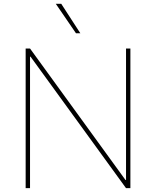

<svg xmlns="http://www.w3.org/2000/svg" viewBox="-20 -980 813 1000"><path d="M113.6 -727.3H136.4L633.5 -42.6H636.4V-727.3H659.1V0H636.4L139.2 -684.7H136.4V0H113.6ZM299 -960.2 398.4 -806.8H375.7L270.6 -960.2Z"/></svg>

Font: Inter P Thin
Style: Regular
Weight: 100
Designer: Rasmus Andersson
Foundry: rsms
Version: Version 3.018;git-588b23468